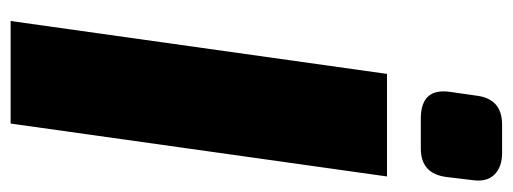

<svg xmlns="http://www.w3.org/2000/svg" viewBox="-314 -626 941 352"><g transform="rotate(90 156.0 -450.5)"><path d="M209 -901H261Q286 -901 300 -887.5Q314 -874 311 -849L305 -799Q299 -752 253 -752H198Q141 -752 149 -806L156 -855Q162 -901 209 -901ZM207 0H19L116 -690H304Z"/></g></svg>

Font: Exo 2.0 Extra Bold
Style: Italic
Weight: 800
Italic angle: -8°
Designer: Natanael Gama
Version: Version 1.001;PS 001.001;hotconv 1.0.70;makeotf.lib2.5.58329